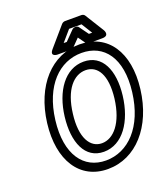

<svg xmlns="http://www.w3.org/2000/svg" viewBox="-157 -955 960 1101"><g transform="rotate(-20 323.0 -404.0)"><path d="M318 -13C183 -13 98 -126 123 -330C148 -533 260 -641 395 -641C531 -641 617 -533 592 -330C567 -126 454 -13 318 -13ZM312 37C484 37 615 -110 642 -330C669 -549 572 -691 401 -691C230 -691 100 -549 73 -330C46 -110 141 37 312 37ZM324 -64C439 -64 516 -179 534 -330C552 -480 503 -590 389 -590C275 -590 198 -480 180 -330C162 -179 209 -64 324 -64ZM330 -114C259 -114 212 -187 230 -330C247 -472 311 -540 383 -540C455 -540 501 -472 484 -330C466 -187 401 -114 330 -114ZM338 -729H319L376 -795H452L493 -729H473L433 -784C429 -790 422 -793 415 -793H412C405 -793 397 -789 392 -784ZM344 -679C351 -679 359 -682 364 -688L406 -731L437 -688C441 -683 448 -679 455 -679H536C585 -679 561 -719 561 -719L489 -835C486 -840 478 -845 470 -845H370C363 -845 354 -842 348 -835L248 -719C214 -680 263 -679 263 -679Z"/></g></svg>

Font: Falling Sky
Style: CondOuObl
Weight: 400
Designer: Paul D. Hunt
Foundry: Adobe Systems Incorporated
Version: Version 1.02